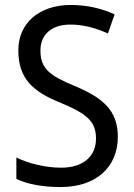

<svg xmlns="http://www.w3.org/2000/svg" viewBox="-20 -744 539 774"><path d="M455 -193C455 -298 396 -349 282 -397C178 -440 143 -468 143 -541C143 -602 185 -645 264 -645C317 -645 369 -630 415 -609L442 -686C395 -708 335 -724 265 -724C140 -724 53 -652 54 -540C54 -428 112 -375 221 -331C332 -285 367 -254 367 -185C367 -116 318 -68 226 -68C162 -68 93 -86 46 -109V-23C90 -1 153 10 225 10C365 10 455 -68 455 -193Z"/></svg>

Font: Noto Sans Gurmukhi SemiCondensed
Style: Regular
Weight: 400
Width: 4
Designer: Jelle Bosma - Monotype Design Team
Foundry: Monotype Imaging Inc.
Version: Version 2.004